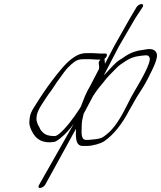

<svg xmlns="http://www.w3.org/2000/svg" viewBox="-20 -733 800 954"><path d="M504.8 -467H476.8L440.8 -469H412.8C380.8 -469 358.8 -460 323 -430C293.2 -405 229.6 -325 179.7 -248L153 -206C137.7 -183 130.3 -166 128.4 -152C125.1 -127 122.2 -117 135.9 -86C157.3 -38 195.9 -19 249.4 -28C255.4 -29 265.8 -35 279.7 -46C303.2 -65 325.5 -89 346.5 -118L174 186C169 194 170.6 201 178.6 201C186.6 201 199 194 204 186L357.4 -93C357.9 -76 355.6 -64 358.1 -48C360.3 -21 371.2 -8 389.6 -8H415.2C437.6 -8 481.1 -19 499 -32C544.4 -64 586.1 -115 623.3 -187L658.6 -249C682.8 -286 702.1 -317 713.9 -341C742.5 -397 769.6 -450 756.9 -471C750.3 -486 733.3 -492 708.3 -488C701.8 -487 695.3 -486 689.8 -485C659.4 -482 630 -472 601.7 -453C595.3 -449 586.2 -442 575.8 -436C565.4 -430 553.1 -419 539.6 -405L520.1 -384C513.3 -377 505.8 -368 495.5 -358L571 -503L652.6 -643L688.7 -698C693.7 -706 691.1 -713 683.1 -713C675.1 -713 663.7 -706 658.7 -698L626.1 -643L547.4 -504L501.5 -416C501.5 -422 499 -436 499.4 -441C503.7 -444 506.9 -448 509.3 -452C513.2 -460 511.2 -467 504.8 -467ZM461 -437H479.4C472.6 -430 469.5 -424 470.7 -419C473.2 -403 473.2 -393 470.1 -387L427 -304C423.8 -298 419.1 -290 413.1 -279C407.2 -268 396.5 -243 381.2 -202C379.2 -199 376.8 -195 372.9 -189C348.7 -150 302.7 -90 272.8 -67C262.4 -59 254.9 -56 248.9 -57C224.7 -57 207.1 -62 195.5 -73C186.5 -81 182.4 -85 176.8 -98C164.7 -118 159.1 -135 161.5 -150C162.4 -154 162.9 -159 163.4 -164C168.2 -180 175.6 -195 185 -210L209.7 -248C218.1 -261 227 -273 235.5 -284C262.1 -324 259.7 -322 299 -375C309.3 -389 321.6 -402 333.9 -413C358.2 -434 369.8 -439 397.8 -439H425.8ZM420.6 -38H407C391 -38 383.7 -54 385.5 -87C385.8 -94 385.8 -102 386.1 -111C386 -127 391.1 -150 395.4 -167L442.5 -256C444.4 -259 450 -267 459.5 -281C477.4 -306 485.3 -312 500.8 -333C515.9 -353 535.8 -371 553.7 -390C573.1 -411 584.7 -416 603.4 -429C624.1 -443 646.6 -452 674.1 -455L691 -457C696.5 -458 702.5 -458 708.5 -458C714.5 -458 719.1 -455 722.6 -448C731.7 -434 707.6 -379 651.3 -285C644.4 -273 637.2 -261 630.9 -249L599.3 -187C564.5 -121 534.7 -80 491.7 -52C484.1 -47 470.5 -43 452.2 -41Z"/></svg>

Font: MewTooHand
Style: UltimateCondIta
Weight: 400
Designer: Mew Too, Robert Jablonski
Version: Version 0.77